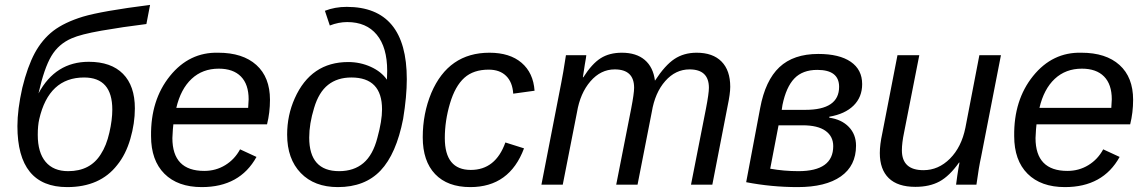

<svg xmlns="http://www.w3.org/2000/svg" viewBox="-20 -753 4678 783"><path d="M323 -437Q179 -437 140 -267Q134 -241 134 -203Q134 -131 166 -93Q198 -55 258 -55Q348 -55 391 -124Q414 -159 426 -212Q438 -264 438 -306Q438 -437 323 -437ZM342 -501Q433 -501 481.5 -452Q530 -403 530 -311Q530 -250 511.5 -186.5Q493 -123 458 -80Q388 10 254 10Q51 10 51 -239Q51 -306 71 -395Q92 -481 122 -537Q152 -592 197 -627Q243 -662 318 -685Q395 -708 592 -733L577 -655Q480 -643 394 -628Q309 -613 273 -597Q219 -574 189.5 -524.5Q160 -475 137 -372Q206 -501 342 -501Z M1069 -246H687Q685 -233 683 -190Q683 -56 813 -56Q860 -56 898.5 -79.5Q937 -103 959 -144L1026 -113Q958 10 803 10Q705 10 650.5 -44.5Q596 -99 596 -198Q594 -345 673 -443Q752 -541 870 -538Q970 -538 1025.5 -488Q1081 -438 1081 -346Q1081 -294 1069 -246ZM699 -313H992L994 -348Q994 -409 962.5 -441Q931 -473 872 -473Q806 -473 761.5 -431.5Q717 -390 699 -313Z M1358 10Q1262 10 1206.5 -47.5Q1151 -105 1151 -204Q1151 -283 1182 -352Q1248 -500 1400 -500Q1449 -500 1492 -480.5Q1535 -461 1558 -428L1559 -464Q1559 -560 1516.5 -611.5Q1474 -663 1396 -663Q1361 -663 1325 -649L1305 -709Q1346 -725 1394 -725Q1639 -725 1639 -430Q1639 -360 1624 -268Q1596 -125 1532 -57.5Q1468 10 1358 10ZM1363 -55Q1423 -55 1462 -88Q1501 -121 1519 -191Q1538 -260 1538 -307Q1538 -437 1413 -437Q1356 -437 1318 -407Q1280 -377 1261 -313Q1241 -248 1241 -192Q1241 -55 1363 -55Z M1900 -60Q2001 -60 2041 -172L2117 -148Q2058 10 1898 10Q1805 10 1754.5 -43Q1704 -96 1704 -193Q1704 -290 1739 -374Q1809 -538 1976 -538Q2059 -538 2107 -497Q2155 -456 2160 -383L2073 -371Q2070 -418 2044 -443.5Q2018 -469 1973 -469Q1911 -469 1874 -436Q1836 -402 1815 -331Q1794 -260 1794 -190Q1794 -60 1900 -60Z M2580 0H2493L2554 -310Q2566 -372 2566 -395Q2566 -470 2487 -470Q2430 -470 2388 -421.5Q2346 -373 2333 -295L2275 0H2188L2269 -416Q2276 -450 2288 -528H2371Q2371 -523 2365 -490L2357 -438H2359Q2394 -493 2429.5 -515.5Q2465 -538 2516 -538Q2575 -538 2609.5 -508.5Q2644 -479 2651 -424Q2692 -487 2730.5 -512.5Q2769 -538 2821 -538Q2887 -538 2922.5 -502Q2958 -466 2958 -399Q2958 -371 2947 -319L2885 0H2798L2859 -310Q2871 -372 2871 -395Q2871 -470 2792 -470Q2735 -470 2693 -422.5Q2651 -375 2638 -296Z M3496 -410Q3496 -357 3461 -322.5Q3426 -288 3362 -277V-273Q3412 -266 3441.5 -235.5Q3471 -205 3471 -159Q3471 -77 3409 -33.5Q3347 10 3233 10Q3126 10 3023 -10L3080 -312Q3101 -425 3158.5 -479Q3216 -533 3317 -533Q3403 -533 3449.5 -501Q3496 -469 3496 -410ZM3155 -242 3121 -65Q3177 -55 3236 -55Q3378 -55 3378 -157Q3378 -197 3346.5 -219.5Q3315 -242 3253 -242ZM3168 -305H3264Q3402 -305 3402 -399Q3402 -468 3313 -468Q3253 -468 3219.5 -433Q3186 -398 3171 -325Z M3640 -528H3729L3667 -213Q3658 -170 3658 -140Q3658 -59 3746 -59Q3807 -59 3854 -106Q3901 -153 3917 -232L3974 -528H4062L3981 -113Q3972 -73 3962 0H3879Q3879 -2 3884 -37Q3889 -71 3893 -90H3891Q3852 -35 3811.5 -13Q3771 9 3713 9Q3641 9 3604.5 -26.5Q3568 -62 3568 -129Q3568 -163 3578 -209Z M4589 -246H4207Q4205 -233 4203 -190Q4203 -56 4333 -56Q4380 -56 4418.5 -79.5Q4457 -103 4479 -144L4546 -113Q4478 10 4323 10Q4225 10 4170.5 -44.5Q4116 -99 4116 -198Q4114 -345 4193 -443Q4272 -541 4390 -538Q4490 -538 4545.5 -488Q4601 -438 4601 -346Q4601 -294 4589 -246ZM4219 -313H4512L4514 -348Q4514 -409 4482.5 -441Q4451 -473 4392 -473Q4326 -473 4281.5 -431.5Q4237 -390 4219 -313Z"/></svg>

Font: Libra Sans
Style: Italic
Weight: 400
Italic angle: -12°
Foundry: Context Ltd
Version: Version 1.002